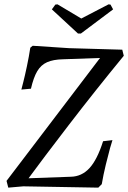

<svg xmlns="http://www.w3.org/2000/svg" viewBox="-20 -858 588 881"><path d="M87 -3 18 3 10 -28 439 -592 269 -586Q224 -585 196 -572.5Q168 -560 151 -531.5Q134 -503 122 -451L78 -447Q80 -455 87 -482Q94 -509 103.5 -554Q113 -599 119 -639L130 -648L297 -637L541 -630L548 -602Q415 -440 294.5 -283Q174 -126 111 -40L305 -47Q355 -48 390.5 -86.5Q426 -125 453 -210L496 -215Q493 -207 485 -178.5Q477 -150 465.5 -102.5Q454 -55 447 -13L431 3ZM351 -704H338L218 -815L234 -837L244 -838L353 -773L478 -838L487 -837L499 -815Z"/></svg>

Font: Alegreya SC
Style: Italic
Weight: 400
Italic angle: -7°
Designer: Juan Pablo del Peral
Foundry: Huerta Tipografica
Version: Version 2.007; ttfautohint (v1.6)